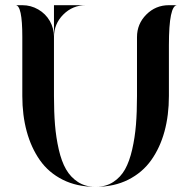

<svg xmlns="http://www.w3.org/2000/svg" viewBox="-20 -720 739 740"><path d="M188 -350Q188 -288 192 -239Q196 -190 206.5 -144Q217 -98 234.5 -67.5Q252 -37 280.5 -18.5Q309 0 347 0Q276 0 221.5 -27.5Q167 -55 133.5 -103Q100 -151 83 -213.5Q66 -276 66 -350V-578Q66 -700 40 -700H66Q99 -700 127.5 -683.5Q156 -667 172 -639Q188 -611 188 -578V-700H311Q260 -700 224 -664Q188 -628 188 -577ZM631 -700H663Q631 -700 631 -546V-350Q631 -276 614 -213.5Q597 -151 563 -103Q529 -55 474.5 -27.5Q420 0 350 0Q388 0 416.5 -18.5Q445 -37 462 -67.5Q479 -98 489.5 -144Q500 -190 504 -239Q508 -288 508 -350V-577Q508 -628 544 -664Q580 -700 631 -700Z"/></svg>

Font: Oscilla
Style: Regular
Weight: 400
Designer: Ryan Lin
Version: Version 1.0